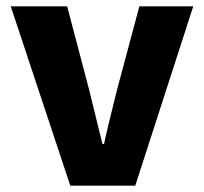

<svg xmlns="http://www.w3.org/2000/svg" viewBox="-20 -589 647 609"><path d="M14 -569H193L262 -307L305 -132H310Q321 -185 352 -307L422 -569H593L409 0H203Z"/></svg>

Font: KaiGen Gothic SC Heavy
Style: Bold
Weight: 900
Designer: Ryoko NISHIZUKA Ë•øÂ°öÊ∂ºÂ≠ê (kana & ideographs); Paul D. Hunt (Latin, Greek & Cyrillic); Wenlong ZHANG Âº†ÊñáÈæô (bopom
Version: Version 1.001 October 10, 2014